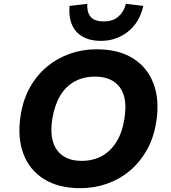

<svg xmlns="http://www.w3.org/2000/svg" viewBox="-20 -974 894 1005"><path d="M400 11Q287 11 210.5 -36.5Q134 -84 102 -170Q70 -256 88 -370Q101 -453 137 -517Q173 -581 226 -625Q279 -669 345 -692.5Q411 -716 485 -716Q600 -716 675.5 -669Q751 -622 783.5 -536.5Q816 -451 798 -337Q785 -253 748.5 -188.5Q712 -124 659.5 -80Q607 -36 540.5 -12.5Q474 11 400 11ZM407 -132Q467 -132 513.5 -157.5Q560 -183 590.5 -233Q621 -283 631 -353Q649 -460 607.5 -516.5Q566 -573 477 -573Q418 -573 371.5 -548Q325 -523 295.5 -474Q266 -425 254 -353Q237 -246 278 -189Q319 -132 407 -132ZM507 -760Q452 -760 413 -782Q374 -804 356.5 -845Q339 -886 344 -943L437 -954Q434 -912 453.5 -887Q473 -862 523 -862Q571 -862 600 -887.5Q629 -913 639 -954L730 -943Q711 -857 650 -808.5Q589 -760 507 -760Z"/></svg>

Font: Nunito Sans 6pt ExtraBold
Style: Italic
Weight: 800
Italic angle: -9°
Version: Version 3.101;gftools[0.9.27]